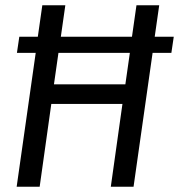

<svg xmlns="http://www.w3.org/2000/svg" viewBox="-20 -706 677 726"><path d="M43 0 115 -506H44L53 -567H123L140 -686H227L210 -567H479L496 -686H582L565 -567H637L628 -506H557L485 0H399L443 -313H174L130 0ZM201 -506 184 -387H454L471 -506Z"/></svg>

Font: Chivo Mono Medium Light
Style: Italic
Weight: 300
Italic angle: -8.05°
Monospace: yes
Version: Version 1.008